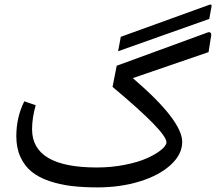

<svg xmlns="http://www.w3.org/2000/svg" viewBox="-20 -814 970 833"><path d="M399.9 -87.4Q463.9 -87.4 522.5 -99.1Q581.1 -110.8 619.1 -128.2Q657.2 -145.5 679.7 -164.1Q702.1 -182.6 702.1 -196.8Q702.1 -241.7 468.3 -437L486.3 -528.8L878.9 -672.4Q887.2 -676.3 892.6 -672.6Q897.9 -668.9 896 -658.2L884.8 -587.9L556.2 -475.1Q770.5 -291.5 770.5 -198.2Q770.5 -144.5 720.9 -98.9Q671.4 -53.2 586.9 -27.1Q502.4 -1 403.3 -1Q340.3 -1 289.6 -7.1Q238.8 -13.2 193.1 -28.8Q147.5 -44.4 116.9 -69.3Q86.4 -94.2 68.6 -133.1Q50.8 -171.9 50.8 -223.1Q50.8 -305.2 85.4 -374.5L134.8 -357.4Q119.1 -301.3 119.1 -253.4Q119.1 -87.4 399.9 -87.4ZM897.2 -782.8 887.8 -731.9 492.4 -591.7 504.1 -654.3 888.4 -793.3Q894.5 -795.5 896.7 -793Q898.9 -790.6 897.2 -782.8Z"/></svg>

Font: Sahel FD-WOL
Style: FD-WOL
Weight: 400
Foundry: Saber Rastikerdar (saber.rastikerdar@gmail.com)
Version: Version 2.0.2